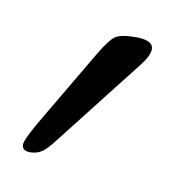

<svg xmlns="http://www.w3.org/2000/svg" viewBox="-35 -750 188 207"><g transform="rotate(10 59.5 -647.0)"><path d="M9 -576Q0 -576 0 -583Q0 -586 4.5 -595Q9 -604 15 -614L61 -692Q71 -709 77 -713.5Q83 -718 100 -718Q119 -718 119 -708Q119 -701 109.5 -689Q100 -677 86 -659L36 -595Q27 -583 21.5 -579.5Q16 -576 9 -576Z"/></g></svg>

Font: Asap Semi Expanded Thin
Style: Regular
Weight: 100
Width: 6
Designer: Pablo Cosgaya
Foundry: Omnibus-Type
Version: Version 3.001; ttfautohint (v1.8.4.7-5d5b)